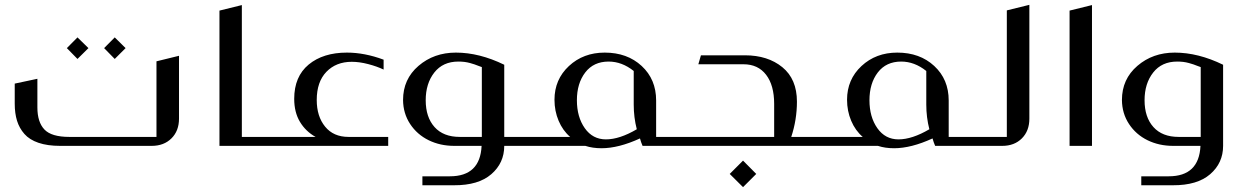

<svg xmlns="http://www.w3.org/2000/svg" viewBox="-20 -604 5167 795"><path d="M300.8 -449.2 346.2 -404.8 300.8 -359.9 256.8 -404.8ZM455.1 -449.2 500 -404.8 455.1 -359.9 411.1 -404.8ZM721.2 -373V-112.8Q721.2 -62 689.9 -31Q658.7 0 607.9 0H229Q176.8 0 139.4 -12.7Q102.1 -25.4 81.1 -49.3Q60.1 -73.2 50.5 -104Q41 -134.8 41 -174.8V-257.8L134.8 -277.8V-159.2Q134.8 -98.6 163.8 -67.9Q192.9 -37.1 267.1 -37.1H627.9V-350.1Z M981.4 -37.1H1066.9Q1076.7 -37.1 1076.7 -26.9V-9.8Q1076.7 0 1066.9 0H888.7V-560.1L981.4 -583Z M1067.4 -37.1H1286.6Q1245.6 -60.1 1221.9 -99.6Q1198.2 -139.2 1198.2 -194.8Q1198.2 -287.1 1258.1 -336.7Q1317.9 -386.2 1416.5 -386.2Q1489.7 -386.2 1568.4 -356.9V-315.9Q1541 -329.1 1504.6 -338.6Q1468.3 -348.1 1436.5 -348.1Q1371.6 -348.1 1331.5 -306.6Q1291.5 -265.1 1291.5 -189.9Q1291.5 -122.1 1326.2 -79.6Q1360.8 -37.1 1423.3 -37.1H1587.4V0H1067.4Q1057.6 0 1057.6 -9.8V-26.9Q1057.6 -37.1 1067.4 -37.1Z M1729 163.1V126H1842.8Q1968.3 126 1974.1 0H1860.8Q1802.7 0 1754.9 -23.4Q1707 -46.9 1678.2 -90.6Q1649.4 -134.3 1648.9 -189.9Q1648.9 -276.4 1712.9 -331.3Q1776.9 -386.2 1867.7 -386.2Q1964.8 -386.2 2067.9 -335.9V-37.1H2150.9Q2155.3 -37.1 2158.2 -34.2Q2161.1 -31.2 2161.1 -26.9V-9.8Q2161.1 0 2150.9 0H2067.9Q2067.9 70.8 2014.4 117.2Q1960.9 163.6 1859.9 163.1ZM1883.8 -37.1H1975.1V-326.2Q1973.1 -326.7 1962.4 -330.8Q1951.7 -335 1944.8 -337.4Q1938 -339.8 1926.3 -343Q1914.6 -346.2 1902.6 -347.7Q1890.6 -349.1 1877.9 -349.1Q1814 -349.1 1778.3 -303.7Q1742.7 -258.3 1742.7 -189Q1742.7 -118.7 1779.3 -77.9Q1815.9 -37.1 1883.8 -37.1Z M2696.8 -188V-37.1H2768.1Q2777.8 -37.1 2777.8 -26.9V-9.8Q2777.8 0 2768.1 0H2640.6Q2634.3 -14.6 2629.9 -30.8Q2541.5 9.8 2470.7 9.8Q2433.6 9.8 2403.8 0H2151.9Q2142.1 0 2142.1 -9.8V-26.9Q2142.1 -37.1 2151.9 -37.1H2340.8Q2310.1 -63.5 2293 -104Q2275.9 -144.5 2275.9 -190.9Q2275.9 -274.9 2335.7 -330.6Q2395.5 -386.2 2483.9 -386.2Q2577.1 -386.2 2637 -330.8Q2696.8 -275.4 2696.8 -188ZM2500 -349.1Q2438 -349.1 2403.3 -304Q2368.7 -258.8 2368.7 -189Q2368.7 -119.6 2401.4 -73.2Q2434.1 -26.9 2488.8 -26.9Q2545.4 -26.9 2616.7 -68.8Q2604 -118.2 2604 -170.9V-310.1Q2555.2 -349.1 2500 -349.1Z M3256.3 -37.1H3362.8Q3372.6 -37.1 3372.6 -26.9V-9.8Q3372.6 0 3362.8 0H2768.6Q2758.8 0 2758.8 -9.8V-26.9Q2758.8 -37.1 2768.6 -37.1H3185.5V-173.8Q3185.5 -251 3152.1 -294.4Q3118.7 -337.9 3058.6 -337.9H2871.6L2882.3 -375H3064.5Q3159.2 -375 3219.5 -325.7Q3279.8 -276.4 3279.8 -183.1Q3279.8 -108.4 3256.3 -37.1ZM3056.6 61 3111.3 116.2 3056.6 170.9 3001.5 116.2Z M3908.2 -188V-37.1H3979.5Q3989.3 -37.1 3989.3 -26.9V-9.8Q3989.3 0 3979.5 0H3852.1Q3845.7 -14.6 3841.3 -30.8Q3752.9 9.8 3682.1 9.8Q3645 9.8 3615.2 0H3363.3Q3353.5 0 3353.5 -9.8V-26.9Q3353.5 -37.1 3363.3 -37.1H3552.2Q3521.5 -63.5 3504.4 -104Q3487.3 -144.5 3487.3 -190.9Q3487.3 -274.9 3547.1 -330.6Q3606.9 -386.2 3695.3 -386.2Q3788.6 -386.2 3848.4 -330.8Q3908.2 -275.4 3908.2 -188ZM3711.4 -349.1Q3649.4 -349.1 3614.7 -304Q3580.1 -258.8 3580.1 -189Q3580.1 -119.6 3612.8 -73.2Q3645.5 -26.9 3700.2 -26.9Q3756.8 -26.9 3828.1 -68.8Q3815.4 -118.2 3815.4 -170.9V-310.1Q3766.6 -349.1 3711.4 -349.1Z M3970.2 -9.8V-26.9Q3970.2 -37.1 3980 -37.1H4148.9V-561L4242.2 -584V-112.8Q4242.2 -62 4211.2 -31Q4180.2 0 4129.9 0H3980Q3970.2 0 3970.2 -9.8Z M4408.7 -560.1 4501.5 -583V0H4408.7Z M4705.6 163.1V126H4819.3Q4944.8 126 4950.7 0H4837.4Q4779.3 0 4731.4 -23.4Q4683.6 -46.9 4654.8 -90.6Q4626 -134.3 4625.5 -189.9Q4625.5 -276.4 4689.5 -331.3Q4753.4 -386.2 4844.2 -386.2Q4941.4 -386.2 5044.4 -335.9V0Q5044.4 70.8 4991 117.2Q4937.5 163.6 4836.4 163.1ZM4860.4 -37.1H4951.7V-326.2Q4949.7 -326.7 4939 -330.8Q4928.2 -335 4921.4 -337.4Q4914.6 -339.8 4902.8 -343Q4891.1 -346.2 4879.2 -347.7Q4867.2 -349.1 4854.5 -349.1Q4790.5 -349.1 4754.9 -303.7Q4719.2 -258.3 4719.2 -189Q4719.2 -118.7 4755.9 -77.9Q4792.5 -37.1 4860.4 -37.1Z"/></svg>

Font: Wesal
Style: Regular
Weight: 300
Designer: Ahmed zaza
Foundry: Ahmed zaza
Version: Version 2.01